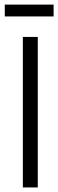

<svg xmlns="http://www.w3.org/2000/svg" viewBox="-20 -821 256 841"><path d="M1 -800.8V-749H214.8V-800.8ZM80.1 -659.2V0H145.5V-659.2Z"/></svg>

Font: Yaldevi Colombo
Style: Regular
Weight: 400
Designer: Sol Matas, Denzil Rajitha, Kosala Senevirathne and Pathum Egodawatta
Foundry: Mooniak
Version: Version 1.020 ; ttfautohint (v1.6)